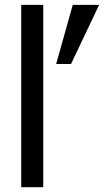

<svg xmlns="http://www.w3.org/2000/svg" viewBox="-20 -780 433 800"><path d="M160.2 0H68.4V-759.8H160.2ZM393.1 -759.8 275.9 -513.2H213.9L283.2 -759.8Z"/></svg>

Font: IranNastaliq
Style: Regular
Weight: 400
Designer: Hossein Zahedi
Version: Version 1.5